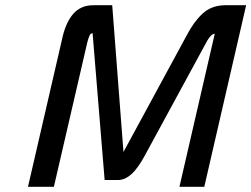

<svg xmlns="http://www.w3.org/2000/svg" viewBox="-20 -714 961 734"><path d="M220 -576Q226 -601 236 -623Q246 -645 260 -661Q274 -677 293 -685.5Q312 -694 337 -694H409L452 -133L695 -581Q721 -631 754.5 -662Q788 -693 839 -694H921L761 0H666L801 -585Q794 -585 786 -577Q778 -569 772 -558L534 -120Q508 -72 484.5 -50Q461 -28 436 -26H380L334 -587Q326 -587 322 -577.5Q318 -568 314 -553L186 0H87Z"/></svg>

Font: Panefresco 600wt
Style: Italic
Weight: 600
Foundry: Campivisivi & Chank Co
Version: Version 1.000